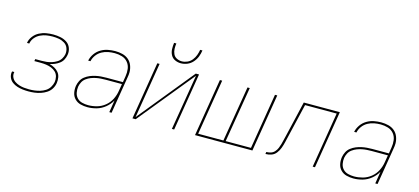

<svg xmlns="http://www.w3.org/2000/svg" viewBox="-60 -1222 3721 1707"><g transform="rotate(15 1800.0 -368.0)"><path d="M237 8Q264 8 292 4.5Q320 1 347.5 -8Q375 -17 400.5 -33.5Q426 -50 441.5 -75.5Q457 -101 461 -129Q465 -155 460.5 -181Q456 -207 440.5 -226Q425 -245 403 -257Q381 -269 356 -276Q379 -281 401 -290Q423 -299 443 -314Q463 -329 474 -350.5Q485 -372 489 -395Q495 -428 483.5 -459Q472 -490 445.5 -507.5Q419 -525 386.5 -531.5Q354 -538 320 -538Q288 -538 255.5 -532.5Q223 -527 192 -511Q161 -495 139.5 -466.5Q118 -438 113 -406V-405H134Q138 -434 158 -458.5Q178 -483 206 -496.5Q234 -510 262.5 -514.5Q291 -519 320 -519Q349 -519 377 -514Q405 -509 429 -494Q453 -479 463 -452.5Q473 -426 469 -397Q465 -374 451.5 -352.5Q438 -331 416.5 -318Q395 -305 372 -297.5Q349 -290 325.5 -287.5Q302 -285 279 -285H221L218 -266H276Q302 -266 327 -262.5Q352 -259 375 -250Q398 -241 415.5 -224Q433 -207 439 -182Q445 -157 441 -132Q436 -107 422 -84Q408 -61 385 -46.5Q362 -32 337 -24.5Q312 -17 287 -14Q262 -11 237 -11Q213 -11 190 -13.5Q167 -16 145 -23Q123 -30 104.5 -42.5Q86 -55 76 -76Q66 -97 70 -120Q71 -123 71 -126H51Q50 -123 49 -119Q45 -92 55.5 -68Q66 -44 86.5 -29Q107 -14 132 -6Q157 2 183.5 5Q210 8 237 8Z M779 8Q821 8 863 -4Q905 -16 940.5 -45Q976 -74 997 -112L979 0H1000L1056 -341Q1058 -353 1059.5 -364.5Q1061 -376 1061 -388Q1061 -421 1049 -451.5Q1037 -482 1013 -502Q989 -522 957 -530Q925 -538 891 -538Q858 -538 824 -531.5Q790 -525 759 -506.5Q728 -488 707 -458Q686 -428 679 -394H700Q706 -424 725.5 -450.5Q745 -477 773 -492.5Q801 -508 831 -513.5Q861 -519 891 -519Q926 -519 958.5 -509Q991 -499 1012 -473.5Q1033 -448 1037.5 -414Q1042 -380 1036 -345L1027 -289H875Q850 -289 825.5 -287Q801 -285 776 -279.5Q751 -274 727 -264Q703 -254 681.5 -237.5Q660 -221 648 -197Q636 -173 632 -149Q627 -116 633.5 -84.5Q640 -53 662 -30.5Q684 -8 715 0Q746 8 779 8ZM780 -11Q752 -11 724.5 -18Q697 -25 678.5 -44.5Q660 -64 654.5 -92Q649 -120 653 -148Q657 -170 668 -191Q679 -212 699 -226.5Q719 -241 741 -249.5Q763 -258 785.5 -262.5Q808 -267 830 -268.5Q852 -270 875 -270H1023L1012 -203Q1006 -164 987 -126Q968 -88 934 -60.5Q900 -33 860 -22Q820 -11 780 -11Z M1192 0H1222L1640 -512L1555 0H1576L1663 -530H1633L1216 -18L1300 -530H1279ZM1480 -584Q1510 -584 1539 -596Q1568 -608 1589.5 -632.5Q1611 -657 1622 -686Q1633 -715 1637 -744H1616Q1612 -719 1603 -694Q1594 -669 1576.5 -647Q1559 -625 1534 -614Q1509 -603 1484 -603Q1459 -603 1437 -614Q1415 -625 1405 -647Q1395 -669 1394 -694Q1393 -719 1397 -744H1376Q1372 -715 1373 -686Q1374 -657 1387 -632.5Q1400 -608 1425.5 -596Q1451 -584 1480 -584Z M1768 0H2296L2383 -530H2362L2278 -19H2045L2130 -530H2109L2024 -19H1792L1876 -530H1855Z M2416 0Q2443 0 2469.5 -9Q2496 -18 2514 -41.5Q2532 -65 2541.5 -91Q2551 -117 2557.5 -144Q2564 -171 2570 -197L2644 -511H2935L2851 0H2872L2959 -530H2627L2550 -201Q2545 -182 2540.5 -162Q2536 -142 2530.5 -122.5Q2525 -103 2517 -83.5Q2509 -64 2494 -47.5Q2479 -31 2459 -25Q2439 -19 2419 -19Z M3227 8Q3269 8 3311 -4Q3353 -16 3388.5 -45Q3424 -74 3445 -112L3427 0H3448L3504 -341Q3506 -353 3507.5 -364.5Q3509 -376 3509 -388Q3509 -421 3497 -451.5Q3485 -482 3461 -502Q3437 -522 3405 -530Q3373 -538 3339 -538Q3306 -538 3272 -531.5Q3238 -525 3207 -506.5Q3176 -488 3155 -458Q3134 -428 3127 -394H3148Q3154 -424 3173.5 -450.5Q3193 -477 3221 -492.5Q3249 -508 3279 -513.5Q3309 -519 3339 -519Q3374 -519 3406.5 -509Q3439 -499 3460 -473.5Q3481 -448 3485.5 -414Q3490 -380 3484 -345L3475 -289H3323Q3298 -289 3273.5 -287Q3249 -285 3224 -279.5Q3199 -274 3175 -264Q3151 -254 3129.5 -237.5Q3108 -221 3096 -197Q3084 -173 3080 -149Q3075 -116 3081.5 -84.5Q3088 -53 3110 -30.5Q3132 -8 3163 0Q3194 8 3227 8ZM3228 -11Q3200 -11 3172.5 -18Q3145 -25 3126.5 -44.5Q3108 -64 3102.5 -92Q3097 -120 3101 -148Q3105 -170 3116 -191Q3127 -212 3147 -226.5Q3167 -241 3189 -249.5Q3211 -258 3233.5 -262.5Q3256 -267 3278 -268.5Q3300 -270 3323 -270H3471L3460 -203Q3454 -164 3435 -126Q3416 -88 3382 -60.5Q3348 -33 3308 -22Q3268 -11 3228 -11Z"/></g></svg>

Font: Iosevka Sparkle Thin Oblique
Style: Regular
Weight: 100
Italic angle: -9°
Designer: Belleve Invis
Foundry: Belleve Invis
Version: Version 4.5.0; ttfautohint (v1.8.3)